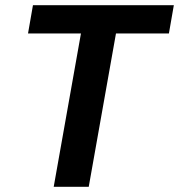

<svg xmlns="http://www.w3.org/2000/svg" viewBox="-20 -720 690 740"><path d="M187 0 292 -591H88L107 -700H650L631 -591H427L322 0Z"/></svg>

Font: DM Sans 9pt
Style: Bold Italic
Weight: 700
Italic angle: -10°
Version: Version 4.004;gftools[0.9.30]